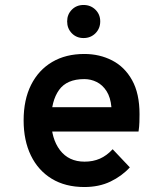

<svg xmlns="http://www.w3.org/2000/svg" viewBox="-20 -740 656 772"><path d="M319 12Q243 12 188.2 -21.2Q133.5 -54.5 104.2 -114.8Q75 -175 75 -256Q75 -339 105 -398.8Q135 -458.5 189.8 -490.8Q244.5 -523 319 -523Q380.5 -523 431 -497Q481.5 -471 511.2 -417.5Q541 -364 541 -281Q541 -267.5 540.5 -249Q540 -230.5 537 -211H163V-309H428Q424.5 -348.5 408.5 -373.5Q392.5 -398.5 369 -410.2Q345.5 -422 319 -422Q248.5 -422 217.2 -378Q186 -334 186 -258Q186 -182.5 221.2 -136.2Q256.5 -90 320 -90Q354 -90 381.5 -102Q409 -114 433 -140L502 -67Q470 -32 424.2 -10Q378.5 12 319 12ZM316 -587Q287.5 -587 268.8 -606.2Q250 -625.5 250 -654Q250 -682 268.8 -701Q287.5 -720 316 -720Q344.5 -720 363.8 -701Q383 -682 383 -654Q383 -625.5 363.8 -606.2Q344.5 -587 316 -587Z"/></svg>

Font: Overpass Mono
Style: Bold
Weight: 700
Monospace: yes
Designer: Delve Withrington, Dave Bailey
Foundry: Delve Fonts LLC
Version: Version 4.000